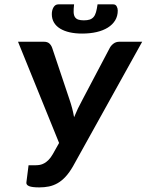

<svg xmlns="http://www.w3.org/2000/svg" viewBox="-20 -836 659 863"><path d="M141.1 -93.3Q149.9 -93.3 159.4 -95Q168.9 -96.7 178.7 -102.1Q188.5 -107.4 198.2 -117.2Q208 -127 217.3 -143.1L245.6 -193.4L61 -648.4H176.8Q192.9 -648.4 201.4 -640.9Q210 -633.3 214.4 -621.1L292.5 -388.2Q306.2 -348.6 313 -309.1Q328.6 -347.7 351.1 -388.7L473.1 -620.1Q478.5 -630.9 489.7 -639.6Q501 -648.4 516.6 -648.4H619.1L309.1 -90.3Q292.5 -61 275.1 -42.2Q257.8 -23.4 239 -12.7Q220.2 -2 199.7 2.2Q179.2 6.3 156.7 6.3Q124.5 6.3 110.8 0.7Q97.2 -4.9 98.6 -16.1L108.4 -93.3ZM356.9 -744.6Q372.6 -744.6 383.1 -748Q393.6 -751.5 400.6 -759.5Q407.7 -767.6 411.6 -781.5Q415.5 -795.4 418.5 -816.4H488.8Q499.5 -816.4 504.4 -807.6Q509.3 -798.8 509.3 -788.6Q509.3 -763.7 497.6 -744.4Q485.8 -725.1 464.6 -711.9Q443.4 -698.7 414.1 -691.9Q384.8 -685.1 349.1 -685.1Q318.4 -685.1 293.5 -690.7Q268.6 -696.3 250.5 -707.3Q232.4 -718.3 222.7 -734.6Q212.9 -751 212.9 -772.5Q212.9 -790.5 220.7 -803.5Q228.5 -816.4 242.2 -816.4H313Q310.5 -795.4 311 -781.5Q311.5 -767.6 316.7 -759.5Q321.8 -751.5 331.5 -748Q341.3 -744.6 356.9 -744.6Z"/></svg>

Font: Carlito
Style: Bold Italic
Weight: 700
Italic angle: -7°
Designer: Lukasz Dziedzic
Foundry: tyPoland Lukasz Dziedzic
Version: Version 1.104